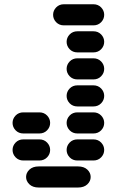

<svg xmlns="http://www.w3.org/2000/svg" viewBox="-20 -881 540 888"><path d="M159.2 -13.7H340.8Q368.2 -13.7 383.8 -28.3Q399.4 -43 399.4 -62.5Q399.4 -82 383.8 -96.7Q368.2 -111.3 340.8 -111.3H159.2Q131.8 -111.3 116.2 -96.7Q100.6 -82 100.6 -62.5Q100.6 -43 116.2 -28.3Q131.8 -13.7 159.2 -13.7ZM87.9 -138.7H162.1Q183.6 -138.7 197.8 -153.3Q211.9 -168 211.9 -187.5Q211.9 -207 197.8 -221.7Q183.6 -236.3 162.1 -236.3H87.9Q66.4 -236.3 52.2 -221.7Q38.1 -207 38.1 -187.5Q38.1 -168 52.2 -153.3Q66.4 -138.7 87.9 -138.7ZM337.9 -138.7H412.1Q433.6 -138.7 447.8 -153.3Q461.9 -168 461.9 -187.5Q461.9 -207 447.8 -221.7Q433.6 -236.3 412.1 -236.3H337.9Q316.4 -236.3 302.2 -221.7Q288.1 -207 288.1 -187.5Q288.1 -168 302.2 -153.3Q316.4 -138.7 337.9 -138.7ZM87.9 -263.7H162.1Q183.6 -263.7 197.8 -278.3Q211.9 -293 211.9 -312.5Q211.9 -332 197.8 -346.7Q183.6 -361.3 162.1 -361.3H87.9Q66.4 -361.3 52.2 -346.7Q38.1 -332 38.1 -312.5Q38.1 -293 52.2 -278.3Q66.4 -263.7 87.9 -263.7ZM337.9 -263.7H412.1Q433.6 -263.7 447.8 -278.3Q461.9 -293 461.9 -312.5Q461.9 -332 447.8 -346.7Q433.6 -361.3 412.1 -361.3H337.9Q316.4 -361.3 302.2 -346.7Q288.1 -332 288.1 -312.5Q288.1 -293 302.2 -278.3Q316.4 -263.7 337.9 -263.7ZM337.9 -388.7H412.1Q433.6 -388.7 447.8 -403.3Q461.9 -418 461.9 -437.5Q461.9 -457 447.8 -471.7Q433.6 -486.3 412.1 -486.3H337.9Q316.4 -486.3 302.2 -471.7Q288.1 -457 288.1 -437.5Q288.1 -418 302.2 -403.3Q316.4 -388.7 337.9 -388.7ZM337.9 -513.7H412.1Q433.6 -513.7 447.8 -528.3Q461.9 -543 461.9 -562.5Q461.9 -582 447.8 -596.7Q433.6 -611.3 412.1 -611.3H337.9Q316.4 -611.3 302.2 -596.7Q288.1 -582 288.1 -562.5Q288.1 -543 302.2 -528.3Q316.4 -513.7 337.9 -513.7ZM337.9 -638.7H412.1Q433.6 -638.7 447.8 -653.3Q461.9 -668 461.9 -687.5Q461.9 -707 447.8 -721.7Q433.6 -736.3 412.1 -736.3H337.9Q316.4 -736.3 302.2 -721.7Q288.1 -707 288.1 -687.5Q288.1 -668 302.2 -653.3Q316.4 -638.7 337.9 -638.7ZM275.4 -763.7H412.1Q433.6 -763.7 447.8 -778.3Q461.9 -793 461.9 -812.5Q461.9 -832 447.8 -846.7Q433.6 -861.3 412.1 -861.3H275.4Q253.9 -861.3 239.7 -846.7Q225.6 -832 225.6 -812.5Q225.6 -793 239.7 -778.3Q253.9 -763.7 275.4 -763.7Z"/></svg>

Font: Workbench
Style: Regular
Weight: 400
Designer: Jens Kutilek
Foundry: Jens Kutilek
Version: Version 2.001